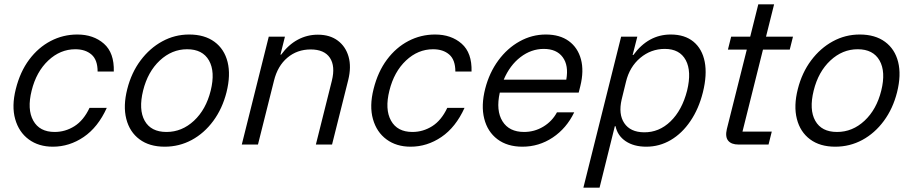

<svg xmlns="http://www.w3.org/2000/svg" viewBox="-20 -670 4232 890"><path d="M225 10Q159.2 10 113.3 -23.8Q67.5 -57.5 50.4 -117.9Q33.3 -178.3 53.3 -257.5Q73.3 -337.5 115.4 -393.8Q157.5 -450 215 -480Q272.5 -510 338.3 -510Q413.3 -510 461.7 -467.5Q510 -425 507.5 -338.3H432.5Q432.5 -392.5 404.2 -417.1Q375.8 -441.7 329.2 -441.7Q259.2 -441.7 203.8 -389.6Q148.3 -337.5 126.7 -250Q105 -163.3 134.2 -110.8Q163.3 -58.3 233.3 -58.3Q282.5 -58.3 325 -85Q367.5 -111.7 395 -170H475Q434.2 -80 367.9 -35Q301.7 10 225 10Z M743.3 10Q672.5 10 626.7 -24.2Q580.8 -58.3 565.4 -118.8Q550 -179.2 570 -257.5Q589.2 -333.3 631.7 -390Q674.2 -446.7 732.1 -478.3Q790 -510 856.7 -510Q928.3 -510 974.2 -476.2Q1020 -442.5 1035 -382.5Q1050 -322.5 1030 -242.5Q1010.8 -166.7 968.8 -109.6Q926.7 -52.5 868.8 -21.2Q810.8 10 743.3 10ZM751.7 -58.3Q823.3 -58.3 879.2 -110.4Q935 -162.5 956.7 -250Q978.3 -337.5 948.8 -389.6Q919.2 -441.7 847.5 -441.7Q776.7 -441.7 720.8 -389.6Q665 -337.5 643.3 -250Q621.7 -161.7 650.8 -110Q680 -58.3 751.7 -58.3Z M1100.8 0 1225.8 -500H1300.8L1280 -416.7H1283.3Q1316.7 -462.5 1360 -485.8Q1403.3 -509.2 1453.3 -509.2Q1509.2 -509.2 1545.8 -481.7Q1582.5 -454.2 1595.8 -407.1Q1609.2 -360 1594.2 -299.2L1519.2 0H1444.2L1518.3 -295.8Q1535 -363.3 1509.2 -402.1Q1483.3 -440.8 1420 -440.8Q1357.5 -440.8 1312.1 -402.5Q1266.7 -364.2 1250 -295.8L1175.8 0Z M1883.3 10Q1817.5 10 1771.7 -23.8Q1725.8 -57.5 1708.8 -117.9Q1691.7 -178.3 1711.7 -257.5Q1731.7 -337.5 1773.8 -393.8Q1815.8 -450 1873.3 -480Q1930.8 -510 1996.7 -510Q2071.7 -510 2120 -467.5Q2168.3 -425 2165.8 -338.3H2090.8Q2090.8 -392.5 2062.5 -417.1Q2034.2 -441.7 1987.5 -441.7Q1917.5 -441.7 1862.1 -389.6Q1806.7 -337.5 1785 -250Q1763.3 -163.3 1792.5 -110.8Q1821.7 -58.3 1891.7 -58.3Q1940.8 -58.3 1983.3 -85Q2025.8 -111.7 2053.3 -170H2133.3Q2092.5 -80 2026.2 -35Q1960 10 1883.3 10Z M2401.7 10Q2331.7 10 2285.8 -24.6Q2240 -59.2 2224.6 -120Q2209.2 -180.8 2229.2 -259.2Q2248.3 -333.3 2290 -390Q2331.7 -446.7 2388.8 -478.3Q2445.8 -510 2510 -510Q2575 -510 2616.7 -479.6Q2658.3 -449.2 2672.9 -395.4Q2687.5 -341.7 2670 -270.8L2662.5 -240.8H2296.7Q2278.3 -157.5 2309.2 -107.9Q2340 -58.3 2409.2 -58.3Q2457.5 -58.3 2498.3 -82.9Q2539.2 -107.5 2561.7 -149.2H2641.7Q2605.8 -75 2542.1 -32.5Q2478.3 10 2401.7 10ZM2315 -300.8H2605Q2616.7 -366.7 2588.3 -405Q2560 -443.3 2500.8 -443.3Q2442.5 -443.3 2392.9 -405.4Q2343.3 -367.5 2315 -300.8Z M2684.2 200 2859.2 -500H2934.2L2912.5 -415H2915.8Q2985 -510 3089.2 -510Q3154.2 -510 3194.6 -476.7Q3235 -443.3 3246.7 -383.3Q3258.3 -323.3 3238.3 -242.5Q3219.2 -165.8 3180.4 -108.8Q3141.7 -51.7 3089.2 -20.8Q3036.7 10 2975.8 10Q2918.3 10 2880.4 -15.4Q2842.5 -40.8 2833.3 -85H2830L2759.2 200ZM2965 -56.7Q3035 -55.8 3088.3 -107.5Q3141.7 -159.2 3165 -250Q3186.7 -339.2 3158.8 -391.2Q3130.8 -443.3 3061.7 -443.3Q2997.5 -443.3 2947.9 -401.7Q2898.3 -360 2881.7 -290.8L2861.7 -209.2Q2845.8 -140.8 2873.8 -99.2Q2901.7 -57.5 2965 -56.7Z M3403.3 0Q3370 0 3355.4 -17.9Q3340.8 -35.8 3349.2 -71.7L3441.7 -440H3354.2L3369.2 -500H3457.5L3495 -650H3568.3L3530.8 -500H3655.8L3640.8 -440H3516.7L3421.7 -60H3557.5L3542.5 0Z M3851.7 10Q3780.8 10 3735 -24.2Q3689.2 -58.3 3673.8 -118.8Q3658.3 -179.2 3678.3 -257.5Q3697.5 -333.3 3740 -390Q3782.5 -446.7 3840.4 -478.3Q3898.3 -510 3965 -510Q4036.7 -510 4082.5 -476.2Q4128.3 -442.5 4143.3 -382.5Q4158.3 -322.5 4138.3 -242.5Q4119.2 -166.7 4077.1 -109.6Q4035 -52.5 3977.1 -21.2Q3919.2 10 3851.7 10ZM3860 -58.3Q3931.7 -58.3 3987.5 -110.4Q4043.3 -162.5 4065 -250Q4086.7 -337.5 4057.1 -389.6Q4027.5 -441.7 3955.8 -441.7Q3885 -441.7 3829.2 -389.6Q3773.3 -337.5 3751.7 -250Q3730 -161.7 3759.2 -110Q3788.3 -58.3 3860 -58.3Z"/></svg>

Font: Funnel Sans Light Light
Style: Italic
Weight: 300
Italic angle: -14.036°
Version: Version 1.000